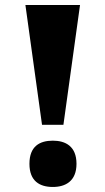

<svg xmlns="http://www.w3.org/2000/svg" viewBox="-20 -734 419 763"><path d="M147 -238H232L298 -714H81ZM190 9C240 9 284 -14 284 -83C284 -153 240 -175 190 -175C138 -175 97 -153 97 -83C97 -14 138 9 190 9Z"/></svg>

Font: Noto Serif Gurmukhi Black
Style: Regular
Weight: 900
Designer: Vaibhav Singh and the Monotype Design Team
Foundry: Monotype Imaging Inc.
Version: Version 2.004